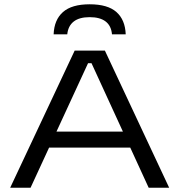

<svg xmlns="http://www.w3.org/2000/svg" viewBox="-20 -875 836 895"><path d="M27.5 0 328 -639H469L768.5 0H673L406.5 -580.5H390.5L122.5 0ZM190 -187V-261.5H605.5V-187ZM398 -855Q482 -855 522.8 -818.8Q563.5 -782.5 566 -715H502Q498.5 -755 472.2 -775Q446 -795 398 -795Q349.5 -795 323.5 -774.5Q297.5 -754 293.5 -715H230Q232.5 -782.5 273.5 -818.8Q314.5 -855 398 -855Z"/></svg>

Font: Anek Latin Expanded
Style: Regular
Weight: 400
Width: 7
Designer: Yesha Goshar
Foundry: Ek Type
Version: Version 1.003